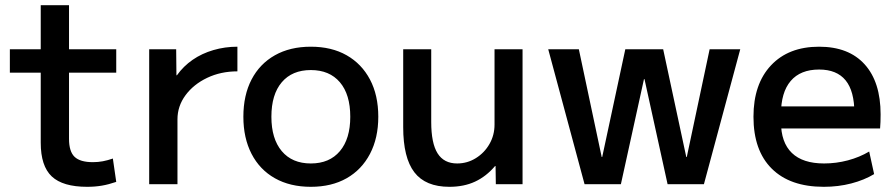

<svg xmlns="http://www.w3.org/2000/svg" viewBox="-20 -710 3451 740"><path d="M316 10Q222 10 179.5 -30Q137 -70 137 -160V-430H18V-520H137V-690H246V-520H428V-430H246V-175Q246 -126 267.5 -105.5Q289 -85 338 -85Q358 -85 376.5 -88.5Q395 -92 415 -99L428 -9Q399 1 372.5 5.5Q346 10 316 10Z M555 0V-520H659L660 -420H662Q687 -455 722.5 -479.5Q758 -504 802.5 -517Q847 -530 895 -530V-435Q831 -435 778.5 -410Q726 -385 695 -343Q664 -301 664 -250V0Z M1178 10Q1098 10 1039.5 -23Q981 -56 949.5 -117Q918 -178 918 -260Q918 -343 949.5 -403.5Q981 -464 1039.5 -497Q1098 -530 1178 -530Q1258 -530 1316 -497Q1374 -464 1406 -403.5Q1438 -343 1438 -260Q1438 -178 1406 -117Q1374 -56 1316 -23Q1258 10 1178 10ZM1178 -80Q1250 -80 1290 -127.5Q1330 -175 1330 -260Q1330 -346 1290 -393Q1250 -440 1178 -440Q1106 -440 1066 -393Q1026 -346 1026 -260Q1026 -175 1066 -127.5Q1106 -80 1178 -80Z M1712 10Q1620 10 1577 -46Q1534 -102 1534 -220V-520H1642V-240Q1642 -158 1666.5 -119Q1691 -80 1742 -80Q1781 -80 1814 -100.5Q1847 -121 1866.5 -155Q1886 -189 1886 -230V-520H1994V0H1891L1890 -70H1888Q1854 -30 1811 -10Q1768 10 1712 10Z M2233 0 2093 -520H2211L2299 -105H2301L2390 -520H2536L2625 -105H2627L2715 -520H2833L2693 0H2553L2464 -405H2462L2373 0Z M3155 10Q3025 10 2954.5 -60Q2884 -130 2884 -260Q2884 -386 2951.5 -458Q3019 -530 3137 -530Q3251 -530 3312.5 -462Q3374 -394 3374 -269Q3374 -256 3373.5 -240Q3373 -224 3372 -215H2944V-300H3290L3273 -274Q3273 -359 3239 -400.5Q3205 -442 3137 -442Q3065 -442 3027.5 -398Q2990 -354 2990 -270V-240Q2990 -161 3032 -120.5Q3074 -80 3156 -80Q3203 -80 3248 -92Q3293 -104 3330 -126L3349 -39Q3311 -16 3261 -3Q3211 10 3155 10Z"/></svg>

Font: M PLUS 2 Medium
Style: Regular
Weight: 500
Designer: Coji Morishita
Foundry: UNDERFOREST DESIGN
Version: Version 1.001